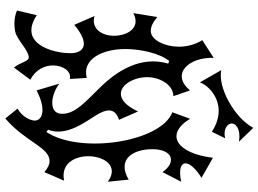

<svg xmlns="http://www.w3.org/2000/svg" viewBox="-148 -808 993 738"><g transform="rotate(90 349.0 -438.5)"><path d="M296 -710C314 -756 390 -818 486 -756L511 -807C477 -798 454 -816 454 -832C454 -847 474 -868 524 -860L471 -915C431 -841 314 -778 249 -792ZM435 38C526 -40 545 -132 599 -132C611 -132 625 -126 641 -112L674 -188C609 -174 580 -228 580 -281C580 -341 617 -400 678 -356L670 -436C591 -390 553 -453 553 -527C553 -607 604 -620 641 -566L678 -638C588 -619 585 -668 663 -716L586 -760C569 -620 496 -574 436 -672L411 -604C526 -560 573 -250 487 -120L478 -126C506 -196 447 -271 423 -310C399 -349 391 -383 440 -399L408 -472C386 -425 362 -406 340 -406C304 -406 276 -457 276 -509C276 -549 301 -607 349 -608L327 -672C264 -596 198 -668 202 -763L134 -719C152 -690 159 -658 159 -629C159 -578 135 -521 98 -521C83 -521 65 -529 45 -546L30 -454C87 -484 117 -431 117 -379C117 -334 90 -290 41 -305L75 -227C151 -291 184 -262 184 -212C184 -159 161 -62 96 -62C80 -62 60 -68 38 -83L20 -7C41 3 73 6 101 0C133 -7 173 -52 200 -52C216 -52 217 -24 239 5L286 -58C246 -79 231 -114 231 -145C231 -184 254 -217 283 -210L279 -275C206 -256 168 -336 168 -423C168 -479 183 -554 214 -592L224 -588C193 -483 252 -391 315 -327C370 -270 417 -232 417 -180C417 -125 340 -138 301 -170L327 -82C401 -121 443 -104 443 -75C443 -58 428 -26 397 -9Z"/></g></svg>

Font: Malebolge Adversarial
Style: Regular
Weight: 400
Designer: Ariel Martín Pérez
Foundry: Tunera Type Foundry
Version: Version 0.007;hotconv 1.0.109;makeotfexe 2.5.65596